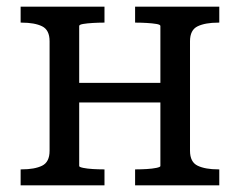

<svg xmlns="http://www.w3.org/2000/svg" viewBox="-20 -557 720 577"><path d="M129 -104V-433Q129 -467 106.5 -478Q84 -489 45 -489H42V-537H294V-489H290Q276 -489 259 -488Q242 -487 230 -485Q218 -483 218 -479V-58Q218 -55 230 -52.5Q242 -50 259 -49Q276 -48 290 -48H294V0H42V-48H45Q84 -48 106.5 -59Q129 -70 129 -104ZM462 -58V-479Q462 -483 450 -485Q438 -487 421 -488Q404 -489 390 -489H386V-537H639V-489H636Q597 -489 574 -478Q551 -467 551 -433V-104Q551 -70 574 -59Q597 -48 636 -48H639V0H386V-48H390Q404 -48 421 -49Q438 -50 450 -52.5Q462 -55 462 -58ZM178 -249V-308H513V-249Z"/></svg>

Font: Roboto Serif
Style: Regular
Weight: 400
Designer: Greg Gazdowicz
Foundry: Commercial Type
Version: Version 1.008